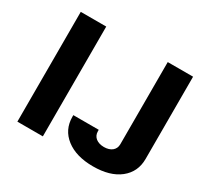

<svg xmlns="http://www.w3.org/2000/svg" viewBox="-154 -905 1127 1093"><g transform="rotate(30 409.0 -358.5)"><path d="M579.6 5.4C653.3 5.4 711.9 -11.2 754.4 -44.9C796.9 -78.6 818.4 -124 818.4 -181.2V-721.7H651.9V-181.2C651.9 -143.6 622.1 -121.1 578.6 -121.1C535.2 -121.1 504.4 -143.6 504.4 -181.2V-191.4H337.4V-181.2C337.4 -124 359.4 -79.1 402.8 -45.4C446.3 -11.7 505.4 5.4 579.6 5.4ZM247.6 -721.7H80.1V0H247.6Z"/></g></svg>

Font: Estedad ExtraBold
Style: Regular
Weight: 800
Designer: Amin Abedi
Version: Version 7.3